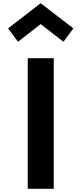

<svg xmlns="http://www.w3.org/2000/svg" viewBox="-20 -1177 518 1204"><path d="M93 -915 235 -1026 378 -915C398 -942 421 -973 440 -999L235 -1157L31 -999ZM155 -812 154 -811V6L155 7H316L317 6V-811L316 -812Z"/></svg>

Font: Hussar Woodtype
Style: SeBd
Weight: 900
Foundry: Cannot Into Space Fonts
Version: Version 1.07